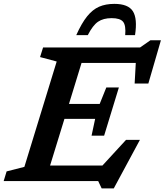

<svg xmlns="http://www.w3.org/2000/svg" viewBox="-42 -958 872 1016"><path d="M496 39 477.5 0H-22.5L-7 -51L87 -75L258 -632.5L170 -656L186 -707H699.5L754 -745H809.5L743 -516H670.5L676.5 -625H389.5L323 -408H485.5L520.5 -495H587L509 -240H442.5L461.5 -329H299L223 -82H500L625 -218H698.5L560 39ZM549 -862Q504.5 -862 476.8 -843Q449 -824 422.5 -772H361.5Q390 -835.5 419 -871.5Q448 -907.5 482.5 -922.5Q517 -937.5 563 -937.5Q636.5 -937.5 661.2 -898.5Q686 -859.5 672.5 -772H620.5Q625 -824 609.2 -843Q593.5 -862 549 -862Z"/></svg>

Font: Newsreader Caption Medium
Style: Italic
Weight: 500
Italic angle: -17°
Designer: Hugues Gentile
Foundry: Production Type
Version: Version 1.001